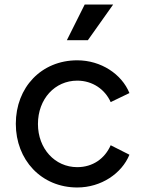

<svg xmlns="http://www.w3.org/2000/svg" viewBox="-20 -818 643 850"><path d="M322 12C428 12 519 -50 553 -133L470 -175C444 -116 391 -78 322 -78C223 -78 148 -160 148 -269C148 -380 223 -461 322 -461C390 -461 445 -422 470 -366L553 -406C519 -490 427 -551 322 -551C163 -551 50 -431 50 -270C50 -110 163 12 322 12ZM276 -640H369L481 -798H355Z"/></svg>

Font: Mluvka Medium
Style: Regular
Weight: 500
Designer: Modified by Jiří Krblich, Original typeface by Gumpita Rahayu
Foundry: Gumpita Rahayu & Jiří Krblich
Version: Version 2.000;Glyphs 3.1.1 (3134)